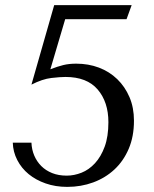

<svg xmlns="http://www.w3.org/2000/svg" viewBox="-20 -720 604 751"><path d="M177 -449Q205 -460 227.5 -465.5Q250 -471 278 -471Q326 -471 367 -455.5Q408 -440 438.5 -410.5Q469 -381 486.5 -340Q504 -299 504 -248Q504 -186 483.5 -138Q463 -90 427.5 -57Q392 -24 344.5 -6.5Q297 11 243 11Q197 11 158.5 -2.5Q120 -16 92 -39Q64 -62 47.5 -94Q31 -126 30 -162H103Q104 -135 114 -111.5Q124 -88 141.5 -70.5Q159 -53 184 -43Q209 -33 241 -33Q270 -33 299 -44.5Q328 -56 351.5 -81.5Q375 -107 389.5 -146.5Q404 -186 404 -242Q404 -321 362 -370Q320 -419 236 -419Q216 -419 181 -415Q146 -411 103 -389L192 -700H495L475 -645H235Z"/></svg>

Font: Tenor Sans
Style: Regular
Weight: 400
Designer: Denis Masharov
Foundry: Denis Masharov
Version: Version 1.1